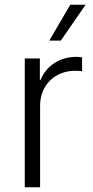

<svg xmlns="http://www.w3.org/2000/svg" viewBox="-20 -794 393 814"><path d="M85 0H150V-346C150 -433 213 -494 299 -494C310 -494 320 -493 328 -492V-551C320 -552 314 -553 305 -553C235 -553 177 -517 152 -455H149V-546H85ZM189 -622H238L343 -774H278Z"/></svg>

Font: Wafeq Light
Style: Regular
Weight: 300
Designer: Rasmus Andersson & Azza Alameddine
Foundry: Google & TypeTogether
Version: Version 3.000;January 28, 2025;FontCreator 15.0.0.3014 64-bi